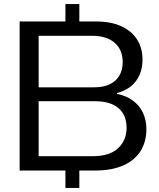

<svg xmlns="http://www.w3.org/2000/svg" viewBox="-20 -834 778 939"><path d="M76 0V-729H449Q522 -729 572.5 -706Q623 -683 650 -641.5Q677 -600 677 -542Q677 -502 663 -469Q649 -436 621.5 -413Q594 -390 552 -379V-375Q600 -365 632 -340.5Q664 -316 680 -280.5Q696 -245 696 -202Q696 -141 667.5 -95.5Q639 -50 583 -25Q527 0 445 0ZM169 -70H432Q516 -70 557.5 -109Q599 -148 599 -209Q599 -272 559 -305.5Q519 -339 445 -339H169ZM169 -407H440Q487 -407 518 -422.5Q549 -438 564.5 -465.5Q580 -493 580 -530Q580 -591 540.5 -625Q501 -659 429 -659H169ZM300 85V-41H368V85ZM300 -707V-814H368V-707Z"/></svg>

Font: Mona Sans Expanded
Style: Regular
Weight: 400
Width: 7
Designer: Deni Anggara
Foundry: GitHub
Version: Version 2.000